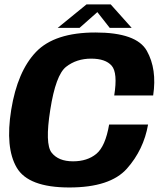

<svg xmlns="http://www.w3.org/2000/svg" viewBox="-20 -824 720 848"><path d="M286 4Q466.5 4 540.5 -79.2Q614.5 -162.5 634 -274H462Q445.5 -177.5 405.5 -144.5Q365.5 -111.5 302.5 -111.5Q238 -111.5 208 -149.8Q178 -188 202 -339Q226 -493 272 -529Q318 -565 382.5 -565Q446 -565 473.2 -533.8Q500.5 -502.5 484.5 -402.5H656.5Q674 -518.5 628.5 -599.5Q583 -680.5 401.5 -680.5Q221.5 -680.5 139.2 -594.8Q57 -509 29.5 -339Q2.5 -171.5 53.8 -83.8Q105 4 286 4ZM235 -701H331.5L410 -770.5L464.5 -701H561.5L469 -804.5H362Z"/></svg>

Font: Anybody UltraCondensed Thin
Style: Bold Italic
Weight: 700
Italic angle: -10°
Version: Version 1.111